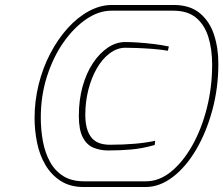

<svg xmlns="http://www.w3.org/2000/svg" viewBox="-20 -752 898 772"><path d="M317 0Q262 0 224 -24.5Q186 -49 162.5 -89Q139 -129 129 -178.5Q119 -228 119 -277Q119 -346 135.5 -412.5Q152 -479 182 -536.5Q212 -594 251.5 -638Q291 -682 337 -707Q383 -732 430 -732H678Q744 -732 783.5 -699Q823 -666 840.5 -612.5Q858 -559 858 -496Q858 -399 834 -310Q810 -221 769 -151Q728 -81 675 -40.5Q622 0 565 0ZM415 -147Q382 -147 355 -158.5Q328 -170 312.5 -200.5Q297 -231 297 -286Q297 -350 312 -404Q327 -458 353.5 -498Q380 -538 413.5 -560.5Q447 -583 484 -583Q505 -583 535 -581Q565 -579 598.5 -575Q632 -571 659 -565L655 -548Q626 -553 592 -555.5Q558 -558 529.5 -559Q501 -560 484 -560Q451 -560 421 -537.5Q391 -515 369 -476.5Q347 -438 335 -390Q323 -342 323 -290Q323 -232 346 -201Q369 -170 422 -170Q475 -170 521.5 -174Q568 -178 604 -186L602 -169Q553 -155 508.5 -151Q464 -147 415 -147ZM318 -23H567Q620 -23 667.5 -61.5Q715 -100 752.5 -166Q790 -232 811.5 -316.5Q833 -401 833 -492Q833 -555 817.5 -604Q802 -653 768 -681Q734 -709 677 -709H427Q377 -709 327 -675Q277 -641 235.5 -582Q194 -523 169 -445Q144 -367 144 -279Q144 -230 152.5 -184Q161 -138 181 -101.5Q201 -65 234.5 -44Q268 -23 318 -23Z"/></svg>

Font: Exo Thin ExtraLight
Style: Italic
Weight: 250
Italic angle: -9°
Version: Version 2.000